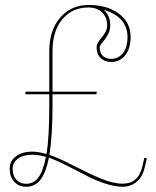

<svg xmlns="http://www.w3.org/2000/svg" viewBox="-20 -732 612 755"><path d="M106.9 -123.5Q70.8 -123.5 50.3 -107.9Q29.8 -92.3 29.8 -68.4Q29.8 -40.5 44.7 -24.9Q59.6 -9.3 83 -9.3Q112.3 -9.3 131.1 -34.4Q149.9 -59.6 160.6 -115.2Q131.8 -123.5 106.9 -123.5ZM388.2 -692.9Q413.6 -669.9 413.6 -632.8Q413.6 -611.3 403.1 -593.8Q392.6 -576.2 382.3 -564.5Q372.1 -552.7 372.1 -545.4Q372.1 -524.4 384 -512.5Q396 -500.5 417 -500.5Q445.8 -500.5 463.6 -523.2Q481.4 -545.9 481.4 -586.4Q481.4 -625.5 457.3 -653.1Q433.1 -680.7 388.2 -692.9ZM328.1 -712.4Q402.8 -712.4 448.2 -677.7Q493.7 -643.1 493.7 -586.4Q493.7 -542 472.7 -515.1Q451.7 -488.3 417 -488.3Q391.6 -488.3 375.7 -503.9Q359.9 -519.5 359.9 -545.4Q359.9 -555.7 366.5 -566.4Q373 -577.1 380.6 -585.4Q388.2 -593.8 394.8 -606.4Q401.4 -619.1 401.4 -632.8Q401.4 -664.1 381.1 -683.3Q360.8 -702.6 328.1 -702.6Q263.7 -702.6 225.1 -656.2Q186.5 -609.9 186.5 -531.7V-371.6H360.8L358.9 -361.3H186.5V-318.4Q186.5 -198.2 174.3 -123Q210 -111.3 267.8 -81.3Q325.7 -51.3 375 -30.5Q424.3 -9.8 462.4 -9.8Q523.9 -9.8 539.6 -76.7L547.4 -111.3L557.6 -109.4L549.3 -74.7Q541 -36.6 517.3 -17.1Q493.7 2.4 462.4 2.4Q430.7 2.4 390.6 -11.2Q350.6 -24.9 318.1 -42.2Q285.6 -59.6 243.2 -80.8Q200.7 -102.1 172.4 -112.3Q161.1 -54.7 139.6 -26.1Q118.2 2.4 83 2.4Q54.2 2.4 36.1 -17.1Q18.1 -36.6 18.1 -68.4Q18.1 -98.6 42.5 -117.2Q66.9 -135.7 106.9 -135.7Q130.4 -135.7 163.1 -126.5Q173.8 -193.4 173.8 -318.4V-361.3H79.1L81.1 -371.6H173.8V-531.7Q173.8 -612.8 216.6 -662.6Q259.3 -712.4 328.1 -712.4Z"/></svg>

Font: ZnikomitNo24
Style: Thin
Weight: 300
Designer: gluk
Foundry: gluk
Version: Version 0.55